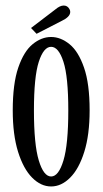

<svg xmlns="http://www.w3.org/2000/svg" viewBox="-20 -662 372 693"><path d="M164.5 11Q127.5 11 96 -20.8Q64.5 -52.5 45.2 -114Q26 -175.5 26 -263.5Q26 -360 46 -418.2Q66 -476.5 97.8 -502.5Q129.5 -528.5 164.5 -528.5Q199 -528.5 231 -502.5Q263 -476.5 283.2 -418.2Q303.5 -360 303.5 -263.5Q303.5 -175.5 284.2 -114Q265 -52.5 233.2 -20.8Q201.5 11 164.5 11ZM164.5 -25Q191.5 -25 209 -82.8Q226.5 -140.5 226.5 -263.5Q226.5 -385 209 -439Q191.5 -493 164.5 -493Q137.5 -493 120 -439Q102.5 -385 102.5 -263.5Q102.5 -140.5 120 -82.8Q137.5 -25 164.5 -25ZM112 -540 92 -561 180.5 -628.5Q196.5 -642 210 -642Q223.5 -642 230.5 -629.5Q233.5 -624.5 233.5 -619Q233.5 -609.5 225 -601.2Q216.5 -593 204.5 -587.5Z"/></svg>

Font: Imbue 10pt
Style: Regular
Weight: 400
Designer: Tyler Finck
Foundry: Etcetera Type Company
Version: Version 1.102; ttfautohint (v1.8.3)